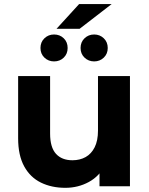

<svg xmlns="http://www.w3.org/2000/svg" viewBox="-20 -909 727 937"><path d="M299.1 7.6Q231.7 7.6 179.5 -18Q127.3 -43.6 97.9 -97.4Q68.5 -151.2 68.5 -234.1V-537.9H224.5V-257.5Q224.5 -189.8 253.2 -158.3Q281.8 -126.9 333.5 -126.9Q369.8 -126.9 397.9 -142.5Q425.9 -158.2 442.1 -190.5Q458.2 -222.8 458.2 -271.9V-537.9H614.2V0H465.6V-148.3L493.5 -104.7Q465.7 -49.2 413.4 -20.8Q361.1 7.6 299.1 7.6ZM439.5 -609.3Q412 -609.3 392.6 -627.7Q373.2 -646.2 373.2 -674.8Q373.2 -703.7 392.6 -722.2Q412 -740.7 439.5 -740.7Q467.1 -740.7 486.4 -722.2Q505.8 -703.7 505.8 -674.8Q505.8 -646.2 486.4 -627.7Q467.1 -609.3 439.5 -609.3ZM243.8 -609.3Q216.3 -609.3 196.9 -627.7Q177.5 -646.2 177.5 -674.8Q177.5 -703.7 196.9 -722.2Q216.3 -740.7 243.8 -740.7Q272 -740.7 291 -722.2Q310.1 -703.7 310.1 -674.8Q310.1 -646.2 291 -627.7Q272 -609.3 243.8 -609.3ZM255.7 -768.3 366.1 -889.2H525L368.3 -768.3Z"/></svg>

Font: Montserrat Alternates Thin
Style: Regular
Weight: 100
Designer: Julieta Ulanovsky
Foundry: Julieta Ulanovsky
Version: Version 9.000